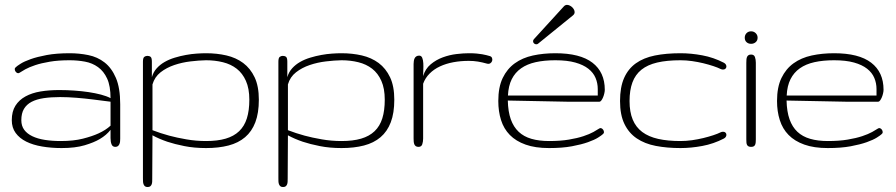

<svg xmlns="http://www.w3.org/2000/svg" viewBox="-20 -602 3673 787"><path d="M67.4 -109.4Q67.4 -85.9 79.3 -69.8Q91.3 -53.7 112.8 -43.5Q134.3 -33.2 163.8 -28.6Q193.4 -23.9 228.5 -23.9Q281.7 -23.9 320.1 -33.7Q358.4 -43.5 383.8 -55.2Q413.6 -68.8 433.1 -86.9V-185.1Q397 -189.9 360.8 -194.3Q329.6 -198.2 293.7 -201.2Q257.8 -204.1 226.6 -204.1Q189 -204.1 159.4 -199.7Q129.9 -195.3 109.4 -184.6Q88.9 -173.8 78.1 -155.5Q67.4 -137.2 67.4 -109.4ZM265.1 -355Q218.8 -355 184.1 -349.1Q149.4 -343.3 124.5 -335Q99.6 -326.7 83.7 -317.9Q67.9 -309.1 59.1 -303.2Q55.2 -300.8 50.8 -302.7Q46.4 -304.7 43.5 -309.1Q40.5 -313.5 40.5 -318.6Q40.5 -323.7 45.4 -327.1Q49.8 -331.5 64.5 -340.8Q79.1 -350.1 105.7 -359.6Q132.3 -369.1 171.9 -376.5Q211.4 -383.8 265.6 -383.8Q304.7 -383.8 342 -376.2Q379.4 -368.7 408.4 -346.2Q437.5 -323.7 455.1 -282.7Q472.7 -241.7 472.7 -174.8V-34.2Q472.7 -28.3 472.2 -22.5Q471.7 -16.6 469.5 -11.5Q467.3 -6.3 463.4 -3.2Q459.5 0 452.6 0Q441.4 0 437.3 -10.3Q433.1 -20.5 433.1 -36.1V-69.8Q416.5 -48.3 389.2 -32.2Q365.7 -18.1 327.1 -6.6Q288.6 4.9 232.4 4.9Q189.9 4.9 152.6 -1.5Q115.2 -7.8 87.6 -21.5Q60.1 -35.2 44.2 -56.9Q28.3 -78.6 28.3 -109.4Q28.3 -145 43.2 -168.7Q58.1 -192.4 84.5 -206.8Q110.8 -221.2 146.2 -227.1Q181.6 -232.9 222.7 -232.9Q253.9 -232.9 284.9 -230.7Q315.9 -228.5 343.5 -224.4Q371.1 -220.2 394.3 -214.1Q417.5 -208 433.1 -199.7Q433.1 -249.5 419.2 -279.8Q405.3 -310.1 381.8 -326.9Q358.4 -343.8 328.1 -349.4Q297.9 -355 265.1 -355Z M824.7 -383.8Q868.7 -383.8 908 -374.8Q947.3 -365.7 976.8 -343.8Q1006.3 -321.8 1023.7 -285.2Q1041 -248.5 1041 -193.4Q1041 -138.7 1026.6 -100.8Q1012.2 -63 984.6 -39.6Q957 -16.1 916.7 -5.6Q876.5 4.9 824.7 4.9Q775.9 4.9 735.6 -3.2Q695.3 -11.2 666 -21Q631.8 -32.7 605 -47.4L604 130.4Q604 136.7 603.8 142.8Q603.5 148.9 601.6 153.8Q599.6 158.7 595.9 161.6Q592.3 164.6 585 164.6Q577.6 164.6 574 161.4Q570.3 158.2 568.4 153.1Q566.4 147.9 566.2 141.4Q565.9 134.8 565.9 127.4V-349.1Q565.9 -364.7 571.5 -368.9Q577.1 -373 584 -373Q592.3 -373 597.4 -368.9Q602.5 -364.7 602.5 -349.1V-285.6Q608.4 -306.6 622.3 -322Q636.2 -337.4 655 -348.1Q673.8 -358.9 696.5 -365.7Q719.2 -372.6 741.9 -376.7Q764.6 -380.9 786.1 -382.3Q807.6 -383.8 824.7 -383.8ZM824.7 -355Q795.4 -354.5 760.7 -350.3Q726.1 -346.2 694.3 -335.4Q662.6 -324.7 638.2 -305.7Q613.8 -286.6 605 -255.9V-68.4Q637.7 -55.7 673.8 -45.9Q704.6 -37.6 743.9 -30.8Q783.2 -23.9 824.7 -23.9Q871.6 -23.9 905 -33.7Q938.5 -43.5 960.2 -64.2Q981.9 -85 991.9 -116.9Q1002 -148.9 1002 -193.4Q1002 -239.3 988 -270.5Q974.1 -301.8 950.2 -320.3Q926.3 -338.9 893.8 -346.9Q861.3 -355 824.7 -355Z M1379.9 -383.8Q1423.8 -383.8 1463.1 -374.8Q1502.4 -365.7 1532 -343.8Q1561.5 -321.8 1578.9 -285.2Q1596.2 -248.5 1596.2 -193.4Q1596.2 -138.7 1581.8 -100.8Q1567.4 -63 1539.8 -39.6Q1512.2 -16.1 1471.9 -5.6Q1431.6 4.9 1379.9 4.9Q1331.1 4.9 1290.8 -3.2Q1250.5 -11.2 1221.2 -21Q1187 -32.7 1160.2 -47.4L1159.2 130.4Q1159.2 136.7 1158.9 142.8Q1158.7 148.9 1156.7 153.8Q1154.8 158.7 1151.1 161.6Q1147.5 164.6 1140.1 164.6Q1132.8 164.6 1129.2 161.4Q1125.5 158.2 1123.5 153.1Q1121.6 147.9 1121.3 141.4Q1121.1 134.8 1121.1 127.4V-349.1Q1121.1 -364.7 1126.7 -368.9Q1132.3 -373 1139.2 -373Q1147.5 -373 1152.6 -368.9Q1157.7 -364.7 1157.7 -349.1V-285.6Q1163.6 -306.6 1177.5 -322Q1191.4 -337.4 1210.2 -348.1Q1229 -358.9 1251.7 -365.7Q1274.4 -372.6 1297.1 -376.7Q1319.8 -380.9 1341.3 -382.3Q1362.8 -383.8 1379.9 -383.8ZM1379.9 -355Q1350.6 -354.5 1315.9 -350.3Q1281.2 -346.2 1249.5 -335.4Q1217.8 -324.7 1193.4 -305.7Q1168.9 -286.6 1160.2 -255.9V-68.4Q1192.9 -55.7 1229 -45.9Q1259.8 -37.6 1299.1 -30.8Q1338.4 -23.9 1379.9 -23.9Q1426.8 -23.9 1460.2 -33.7Q1493.7 -43.5 1515.4 -64.2Q1537.1 -85 1547.1 -116.9Q1557.1 -148.9 1557.1 -193.4Q1557.1 -239.3 1543.2 -270.5Q1529.3 -301.8 1505.4 -320.3Q1481.4 -338.9 1449 -346.9Q1416.5 -355 1379.9 -355Z M1987.8 -372.1Q1994.6 -370.1 1996.8 -364.3Q1999 -358.4 1997.3 -352.5Q1995.6 -346.7 1990 -342.8Q1984.4 -338.9 1975.6 -341.3Q1956.5 -346.7 1939 -349.6Q1921.4 -352.5 1901.4 -352.5Q1868.2 -352.5 1838.1 -346.9Q1808.1 -341.3 1783.4 -329.8Q1758.8 -318.4 1741 -300.5Q1723.1 -282.7 1714.4 -258.8V-34.2Q1714.4 -21.5 1710.9 -10.7Q1707.5 0 1695.3 0Q1688.5 0 1684.3 -2.9Q1680.2 -5.9 1678.2 -10.7Q1676.3 -15.6 1675.8 -21.7Q1675.3 -27.8 1675.3 -34.2V-339.8Q1675.3 -346.2 1676.3 -352.3Q1677.2 -358.4 1679.7 -363.3Q1682.1 -368.2 1686.8 -371.1Q1691.4 -374 1698.2 -374Q1707 -374 1710.7 -365Q1714.4 -356 1715.1 -342.8Q1715.8 -329.6 1715.1 -315.2Q1714.4 -300.8 1714.4 -290Q1723.1 -319.8 1745.4 -338.4Q1767.6 -356.9 1794.9 -366.9Q1822.3 -377 1850.8 -380.4Q1879.4 -383.8 1901.4 -383.8Q1919.9 -383.8 1933.3 -382.6Q1946.8 -381.3 1956.5 -379.6Q1966.3 -377.9 1973.6 -376Q1981 -374 1987.8 -372.1Z M2231 -23.9Q2277.3 -23.9 2312 -29.8Q2346.7 -35.6 2371.6 -43.9Q2396.5 -52.2 2412.4 -61Q2428.2 -69.8 2437 -75.7Q2440.9 -78.1 2445.3 -76.2Q2449.7 -74.2 2452.6 -69.8Q2455.6 -65.4 2455.6 -60.3Q2455.6 -55.2 2450.7 -51.8Q2446.3 -47.4 2431.6 -38.1Q2417 -28.8 2390.4 -19.3Q2363.8 -9.8 2324.2 -2.4Q2284.7 4.9 2230.5 4.9Q2173.8 4.9 2134.3 -9.3Q2094.7 -23.4 2069.8 -48.8Q2044.9 -74.2 2033.7 -109.9Q2022.5 -145.5 2022.5 -188Q2022.5 -244.6 2040.5 -282.2Q2058.6 -319.8 2090.1 -342.5Q2121.6 -365.2 2164.3 -374.5Q2207 -383.8 2256.3 -383.8Q2357.9 -383.8 2408.4 -345Q2459 -306.2 2459 -233.9Q2459 -227.5 2457 -219Q2455.1 -210.4 2451.9 -202.9Q2448.7 -195.3 2444.8 -190.2Q2440.9 -185.1 2437.5 -185.1H2303.7L2061.5 -189.9Q2062.5 -144.5 2073.7 -113Q2085 -81.5 2106 -61.8Q2127 -42 2158.2 -33Q2189.5 -23.9 2231 -23.9ZM2256.3 -355Q2210.9 -355 2175.8 -347.2Q2140.6 -339.4 2116 -322Q2091.3 -304.7 2077.6 -277.3Q2064 -250 2062 -210.4H2430.2V-236.8Q2430.2 -261.2 2421.1 -282.7Q2412.1 -304.2 2391.6 -320.3Q2371.1 -336.4 2337.9 -345.7Q2304.7 -355 2256.3 -355ZM2292 -576.7Q2297.4 -582 2304.2 -582Q2309.6 -582 2315.2 -579.3Q2320.8 -576.7 2325.2 -572.5Q2329.6 -568.4 2332.5 -563Q2335.4 -557.6 2335.4 -552.2Q2335.4 -544.4 2328.1 -538.6L2185.5 -422.9Q2182.6 -420.4 2178.2 -420.4Q2172.9 -420.4 2168.9 -424.1Q2165 -427.7 2165 -433.1Q2165 -438 2168.9 -441.9Z M2769.5 -355Q2713.4 -355 2673.8 -345.7Q2634.3 -336.4 2609.1 -316.2Q2584 -295.9 2572.3 -264.2Q2560.5 -232.4 2560.5 -188Q2560.5 -143.1 2573.5 -111.8Q2586.4 -80.6 2612.5 -61Q2638.7 -41.5 2677.7 -32.7Q2716.8 -23.9 2769 -23.9Q2792.5 -23.9 2816.7 -27.3Q2840.8 -30.8 2862.8 -36.1Q2884.8 -41.5 2903.3 -47.6Q2921.9 -53.7 2933.6 -59.6Q2938.5 -62 2943.8 -62Q2950.2 -62 2953.9 -58.3Q2957.5 -54.7 2957.5 -49.3Q2957.5 -45.4 2955.1 -41.3Q2952.6 -37.1 2947.3 -34.2Q2904.8 -12.2 2858.6 -3.7Q2812.5 4.9 2769.5 4.9Q2713.9 4.9 2668.2 -3.9Q2622.6 -12.7 2590.1 -34.7Q2557.6 -56.6 2539.6 -93.8Q2521.5 -130.9 2521.5 -188Q2521.5 -244.6 2538.1 -282.2Q2554.7 -319.8 2586.4 -342.5Q2618.2 -365.2 2664.3 -374.5Q2710.4 -383.8 2769.5 -383.8Q2812.5 -383.8 2858.6 -375.2Q2904.8 -366.7 2947.3 -344.7Q2952.6 -341.8 2955.1 -337.6Q2957.5 -333.5 2957.5 -329.6Q2957.5 -324.2 2953.9 -320.6Q2950.2 -316.9 2943.8 -316.9Q2938.5 -316.9 2933.6 -319.3Q2921.9 -325.2 2903.3 -331.3Q2884.8 -337.4 2862.8 -342.8Q2840.8 -348.1 2816.7 -351.6Q2792.5 -355 2769 -355Z M3078.1 -30.8Q3078.1 -24.4 3077.6 -18.8Q3077.1 -13.2 3075.4 -9Q3073.7 -4.9 3069.8 -2.4Q3065.9 0 3058.6 0Q3051.8 0 3047.9 -2.2Q3043.9 -4.4 3042 -8.3Q3040 -12.2 3039.6 -17.8Q3039.1 -23.4 3039.1 -30.8V-344.2Q3039.1 -351.6 3039.6 -357.7Q3040 -363.8 3042 -368.4Q3043.9 -373 3047.9 -375.7Q3051.8 -378.4 3058.6 -378.4Q3070.8 -378.4 3074.5 -368.2Q3078.1 -357.9 3078.1 -345.2ZM3032.7 -447.3Q3032.7 -458.5 3040 -466.1Q3047.4 -473.6 3058.6 -473.6Q3069.8 -473.6 3077.6 -466.1Q3085.4 -458.5 3085.4 -447.3Q3085.4 -436 3077.6 -429.2Q3069.8 -422.4 3058.6 -422.4Q3047.4 -422.4 3040 -429.2Q3032.7 -436 3032.7 -447.3Z M3373.5 -23.9Q3419.9 -23.9 3454.6 -29.8Q3489.3 -35.6 3514.2 -43.9Q3539.1 -52.2 3554.9 -61Q3570.8 -69.8 3579.6 -75.7Q3583.5 -78.1 3587.9 -76.2Q3592.3 -74.2 3595.2 -69.8Q3598.1 -65.4 3598.1 -60.3Q3598.1 -55.2 3593.3 -51.8Q3588.9 -47.4 3574.2 -38.1Q3559.6 -28.8 3533 -19.3Q3506.3 -9.8 3466.8 -2.4Q3427.2 4.9 3373 4.9Q3316.4 4.9 3276.9 -9.3Q3237.3 -23.4 3212.4 -48.8Q3187.5 -74.2 3176.3 -109.9Q3165 -145.5 3165 -188Q3165 -244.6 3183.1 -282.2Q3201.2 -319.8 3232.7 -342.5Q3264.2 -365.2 3306.9 -374.5Q3349.6 -383.8 3398.9 -383.8Q3500.5 -383.8 3551 -345Q3601.6 -306.2 3601.6 -233.9Q3601.6 -227.5 3599.6 -219Q3597.7 -210.4 3594.5 -202.9Q3591.3 -195.3 3587.4 -190.2Q3583.5 -185.1 3580.1 -185.1H3446.3L3204.1 -189.9Q3205.1 -144.5 3216.3 -113Q3227.5 -81.5 3248.5 -61.8Q3269.5 -42 3300.8 -33Q3332 -23.9 3373.5 -23.9ZM3398.9 -355Q3353.5 -355 3318.4 -347.2Q3283.2 -339.4 3258.5 -322Q3233.9 -304.7 3220.2 -277.3Q3206.5 -250 3204.6 -210.4H3572.8V-236.8Q3572.8 -261.2 3563.7 -282.7Q3554.7 -304.2 3534.2 -320.3Q3513.7 -336.4 3480.5 -345.7Q3447.3 -355 3398.9 -355Z"/></svg>

Font: Gruppo
Style: Regular
Weight: 400
Foundry: Vernon Adams
Version: Version 1.000